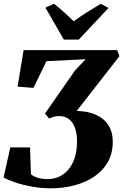

<svg xmlns="http://www.w3.org/2000/svg" viewBox="-22 -1015 668 1042"><path d="M253 7Q202 7 152.2 -2Q102.5 -11 62 -24.5Q21.5 -38 -2.5 -52L34 -215H141L146 -69.5Q159.5 -57 183.8 -50Q208 -43 237.5 -43Q271.5 -43 300.2 -56.8Q329 -70.5 350.5 -96.5Q372 -122.5 384 -160.5Q396 -198.5 396 -247Q396 -290 384.8 -321Q373.5 -352 352.2 -368.5Q331 -385 300 -385Q283.5 -385 270 -381.2Q256.5 -377.5 245 -371.5L222 -398.5L386.5 -634.5L443 -693.5L230 -683L159.5 -538L73.5 -545L106 -743H614L626 -710L394.5 -413Q455.5 -411.5 499.2 -391.8Q543 -372 566.5 -335.2Q590 -298.5 590 -245.5Q590 -182.5 563 -135.2Q536 -88 488.8 -56.2Q441.5 -24.5 380.8 -8.8Q320 7 253 7ZM324.5 -800 224.5 -973.5 271 -995Q299.5 -972 326.5 -947.8Q353.5 -923.5 378.5 -899.5Q413 -925 450.5 -948.8Q488 -972.5 524.5 -994L567 -972L405.5 -800Z"/></svg>

Font: Merriweather 60pt Black
Style: Italic
Weight: 900
Italic angle: -7.8°
Version: Version 2.101